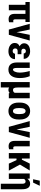

<svg xmlns="http://www.w3.org/2000/svg" viewBox="1893 -2715 1025 4851"><g transform="rotate(90 2405.5 -289.5)"><path d="M535.6 -419.9H468.3V-166Q468.3 -134.3 477.3 -122.8Q486.3 -111.3 509.8 -111.3Q528.3 -111.3 542.5 -115.2L542 -7.3Q507.3 5.4 464.8 5.4Q332.5 5.4 330.1 -145.5V-419.9H239.7V0H101.6V-419.9H30.8V-528.3H535.6Z M793 -195.3 859.9 -528.3H1003.9L858.9 0H727.1L581.5 -528.3H726.1Z M1065.4 -149.4Q1065.4 -239.3 1149.9 -272Q1114.7 -289.6 1094 -319.1Q1073.2 -348.6 1073.2 -383.8Q1073.2 -455.6 1128.4 -496.6Q1183.6 -537.6 1277.3 -537.6Q1360.8 -537.6 1414.1 -492.2Q1467.3 -446.8 1467.3 -376H1329.1Q1329.1 -402.3 1312.7 -416.3Q1296.4 -430.2 1270 -430.2Q1242.7 -430.2 1226.8 -413.6Q1210.9 -397 1210.9 -372.1Q1210.9 -347.2 1226.8 -332.3Q1242.7 -317.4 1270.5 -317.4H1348.6V-222.7H1271Q1203.6 -222.7 1203.6 -160.2Q1203.6 -133.3 1221.4 -115.2Q1239.3 -97.2 1269.5 -97.2Q1299.8 -97.2 1318.1 -113.5Q1336.4 -129.9 1336.4 -156.2H1474.1Q1474.1 -80.6 1418.9 -35.4Q1363.8 9.8 1277.3 9.8Q1183.1 9.8 1124.3 -34.2Q1065.4 -78.1 1065.4 -149.4Z M1696.3 -528.3V-207.5Q1696.3 -104.5 1735.8 -104.5Q1768.6 -104.5 1791.5 -154.8Q1814.5 -205.1 1814.5 -276.4Q1812.5 -393.6 1773.9 -528.3H1904.3Q1952.1 -419.9 1952.1 -276.4Q1952.1 -140.6 1897 -65.2Q1841.8 10.3 1740.2 10.3Q1651.4 10.3 1605.2 -44.4Q1559.1 -99.1 1558.6 -201.2V-528.3Z M2190.4 -528.3V-224.1Q2190.4 -162.1 2204.3 -134Q2218.3 -106 2254.4 -106Q2303.2 -106 2324.7 -147.9V-528.3H2463.4V0H2334.5L2332.5 -24.9Q2298.3 10.3 2250.5 10.3Q2215.8 10.3 2190.4 -6.3V203.1H2052.7V-528.3Z M2571.8 -281.2Q2571.8 -401.4 2628.4 -469.7Q2685.1 -538.1 2785.2 -538.1Q2886.2 -538.1 2942.9 -469.7Q2999.5 -401.4 2999.5 -280.3V-246.6Q2999.5 -126 2943.4 -58.1Q2887.2 9.8 2786.1 9.8Q2684.6 9.8 2628.2 -58.3Q2571.8 -126.5 2571.8 -247.6ZM2710.4 -246.6Q2710.4 -105 2786.1 -105Q2856 -105 2861.3 -223.1L2861.8 -281.2Q2861.8 -353.5 2841.8 -388.4Q2821.8 -423.3 2785.2 -423.3Q2750 -423.3 2730.2 -388.4Q2710.4 -353.5 2710.4 -281.2Z M3250.5 -195.3 3317.4 -528.3H3461.4L3316.4 0H3184.6L3039.1 -528.3H3183.6Z M3677.7 -528.3 3677.2 -166Q3677.2 -136.2 3685.8 -123.8Q3694.3 -111.3 3718.8 -111.3Q3737.8 -111.3 3752 -115.2L3751 -7.3Q3716.3 5.4 3673.8 5.4Q3540.5 5.4 3539.6 -148.9V-528.3Z M4025.9 -193.8H3986.3V0H3848.1V-528.3H3986.3V-330.1H4014.6L4112.8 -528.3H4287.1L4138.7 -281.2L4290.5 0H4113.3Z M4491.7 -528.3 4496.6 -468.3Q4544.9 -538.1 4619.1 -538.1Q4761.2 -538.1 4761.2 -336.9V202.6H4622.6V-343.8Q4621.1 -423.3 4566.9 -423.3Q4526.4 -423.3 4501.5 -386.2V0H4362.8V-528.3ZM4544.9 -781.7H4673.8L4593.3 -613.3H4508.8Z"/></g></svg>

Font: Roboto Condensed
Style: Bold
Weight: 700
Designer: Google
Version: Version 2.134; 2016